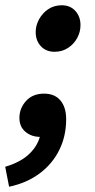

<svg xmlns="http://www.w3.org/2000/svg" viewBox="-47 -515 358 722"><path d="M158 -320.3Q126.1 -320.3 106.6 -341.3Q87.2 -362.2 87.2 -394.8Q87.2 -419 99.8 -442.3Q112.4 -465.5 134.2 -480.4Q156.1 -495.2 185.2 -495.2Q217.3 -495.2 236.5 -473.8Q255.7 -452.5 255.7 -420.4Q255.7 -395.3 243.6 -372.6Q231.5 -349.8 209.3 -335.1Q187.1 -320.3 158 -320.3ZM-12.8 187.2 -27.4 112.1Q30.5 94.9 62.4 64.4Q94.3 33.9 103.2 -2.2L119.3 -101.1L148.3 -17.2Q139.3 -11 127.9 -5.6Q116.4 -0.2 105.4 -0.2Q71 -0.2 48.5 -19.5Q26 -38.7 26 -71.4Q26 -107.9 51 -135.4Q76 -162.9 118.7 -162.9Q158.6 -162.9 180.2 -137.3Q201.8 -111.7 201.8 -66.5Q201.8 -3.1 175.8 49.2Q149.9 101.6 101.7 137.4Q53.5 173.2 -12.8 187.2Z"/></svg>

Font: Source Sans 3 VF
Style: Italic
Weight: 200
Italic angle: -11°
Designer: Paul D. Hunt
Foundry: Adobe Systems Incorporated
Version: Version 3.042;hotconv 1.0.118;makeotfexe 2.5.65603